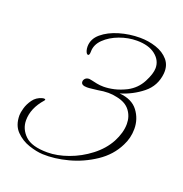

<svg xmlns="http://www.w3.org/2000/svg" viewBox="-101 -589 669 702"><g transform="rotate(20 233.5 -238.0)"><path d="M138 23Q114 22 84 12Q54 2 32 -20.5Q10 -43 10 -82Q10 -92 15 -110Q20 -128 32.5 -145.5Q45 -163 67 -169Q74 -171 77.5 -169.5Q81 -168 77 -163Q39 -120 39 -73Q39 -39 65 -14Q91 11 152 11Q190 11 233 -4.5Q276 -20 313 -48.5Q350 -77 370 -114Q390 -152 390 -186Q390 -215 373.5 -237Q357 -259 322 -266Q305 -270 288 -270Q278 -270 268.5 -269Q259 -268 248 -266Q237 -265 226 -263.5Q215 -262 207 -262Q184 -262 184 -276Q184 -283 189.5 -288.5Q195 -294 205 -294Q208 -294 216 -292Q224 -290 236.5 -287.5Q249 -285 263 -285Q282 -285 304 -290Q326 -295 350 -307Q384 -325 401.5 -358.5Q419 -392 419 -414Q419 -444 393 -464.5Q367 -485 321 -485Q287 -485 253.5 -472.5Q220 -460 198 -438.5Q176 -417 176 -390Q176 -375 170 -375Q164 -375 160 -388Q159 -392 158.5 -395.5Q158 -399 158 -403Q158 -433 183.5 -454.5Q209 -476 248 -487.5Q287 -499 328 -499Q361 -499 391 -489Q421 -479 439 -458Q457 -437 454 -405Q449 -356 411.5 -326Q374 -296 327 -282Q376 -278 399 -247.5Q422 -217 422 -178Q422 -143 406 -112Q383 -65 336.5 -34Q290 -3 237 11Q184 25 138 23Z"/></g></svg>

Font: Waterfall
Style: Regular
Weight: 400
Designer: Robert E. Leuschke
Foundry: Robert E. Leuschke
Version: Version 1.010; ttfautohint (v1.8.3)